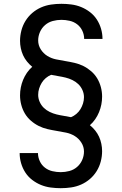

<svg xmlns="http://www.w3.org/2000/svg" viewBox="-20 -843 640 1006"><path d="M298 143Q272 143 245.5 139.5Q219 136 194.5 126Q170 116 148.5 99.5Q127 83 112.5 60.5Q98 38 90.5 12Q83 -14 83 -40V-41H179Q179 -19 188.5 1.5Q198 22 215.5 35.5Q233 49 255 54Q277 59 298 59Q321 59 343.5 53Q366 47 383.5 32Q401 17 410.5 -4.5Q420 -26 420 -49Q420 -74 406.5 -95.5Q393 -117 372 -130Q351 -143 326.5 -148Q302 -153 277.5 -157Q253 -161 229 -166.5Q205 -172 183 -183Q161 -194 142 -210.5Q123 -227 110.5 -248Q98 -269 91.5 -293.5Q85 -318 85 -343Q85 -364 89 -384.5Q93 -405 101 -424.5Q109 -444 121 -461.5Q133 -479 149 -493Q134 -505 121.5 -520.5Q109 -536 101 -553.5Q93 -571 89 -590.5Q85 -610 85 -629Q85 -656 92 -683Q99 -710 113.5 -733.5Q128 -757 149 -775Q170 -793 195 -804Q220 -815 247 -819Q274 -823 302 -823Q328 -823 354.5 -819.5Q381 -816 405.5 -806Q430 -796 451.5 -779.5Q473 -763 487.5 -740.5Q502 -718 509.5 -692Q517 -666 517 -640V-639H421Q421 -661 411.5 -681.5Q402 -702 384.5 -715.5Q367 -729 345 -734Q323 -739 302 -739Q279 -739 256.5 -733Q234 -727 216.5 -712Q199 -697 189.5 -675.5Q180 -654 180 -631Q180 -606 193.5 -584.5Q207 -563 228 -550Q249 -537 273.5 -532Q298 -527 322.5 -523Q347 -519 371 -513.5Q395 -508 417 -497Q439 -486 458 -469.5Q477 -453 489.5 -432Q502 -411 508.5 -386.5Q515 -362 515 -337Q515 -316 511 -295.5Q507 -275 499 -255.5Q491 -236 479 -218.5Q467 -201 451 -187Q466 -175 478.5 -159.5Q491 -144 499 -126.5Q507 -109 511 -89.5Q515 -70 515 -51Q515 -24 508 3Q501 30 486.5 53.5Q472 77 451 95Q430 113 405 124Q380 135 353 139Q326 143 298 143ZM352 -229Q367 -235 380 -246Q393 -257 401.5 -271Q410 -285 415 -301Q420 -317 420 -334Q420 -353 412 -371Q404 -389 390.5 -402Q377 -415 359.5 -423.5Q342 -432 323.5 -436.5Q305 -441 286 -444Q267 -447 248 -451Q233 -445 220 -434Q207 -423 198.5 -409Q190 -395 185 -379Q180 -363 180 -346Q180 -327 188 -309Q196 -291 209.5 -278Q223 -265 240.5 -256.5Q258 -248 276.5 -243.5Q295 -239 314 -236Q333 -233 352 -229Z"/></svg>

Font: Iosevka Aile Medium
Style: Regular
Weight: 500
Designer: Belleve Invis
Foundry: Belleve Invis
Version: Version 27.3.5; ttfautohint (v1.8.4)